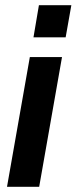

<svg xmlns="http://www.w3.org/2000/svg" viewBox="-20 -720 295 740"><path d="M7 0 95 -500H219L131 0ZM109 -576 130 -700H255L233 -576Z"/></svg>

Font: Cabin VF Beta
Style: Italic
Weight: 400
Italic angle: -7°
Designer: Pablo Impallari
Foundry: Pablo Impallari. http://www.impallari.com Igino Marini. http://www.ikern.com
Version: Version 2.300